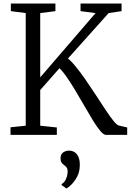

<svg xmlns="http://www.w3.org/2000/svg" viewBox="-20 -763 740 1086"><path d="M579.5 0Q566 0 546.8 -23Q527.5 -46 504.5 -83.8Q481.5 -121.5 456 -166Q430.5 -210.5 404 -254.8Q377.5 -299 351.8 -335Q326 -371 302 -390.5L340.5 -404.5L183.5 -226.5L207.5 -290.5V-52L301.5 -42V0H39.5V-43L125.5 -52V-689L41.5 -700V-743H293.5V-700L207.5 -689V-288.5L183.5 -297.5L520.5 -689L435.5 -700V-743H667.5V-700L594.5 -689L340 -405L349.5 -443.5Q375 -426.5 404 -391.8Q433 -357 463.2 -313.2Q493.5 -269.5 522.8 -224.5Q552 -179.5 577.5 -141Q603 -102.5 622.5 -78.5Q642 -54.5 652.5 -53L699.5 -42V0ZM431.5 169Q431.5 209.5 415 238.8Q398.5 268 380.2 284.5Q362 301 356.5 303H355.5L328.5 284V278Q343.5 270.5 353 249.8Q362.5 229 362.5 206Q362.5 191 355.8 183Q349 175 341.5 170Q334 164.5 328.2 156.5Q322.5 148.5 322.5 133Q322.5 114.5 331 105Q339.5 95.5 350.5 92.2Q361.5 89 368.5 89H370.5Q398.5 89 415 109.5Q431.5 130 431.5 169Z"/></svg>

Font: Merriweather 7pt Light
Style: Regular
Weight: 300
Designer: Eben Sorkin
Foundry: Eben Sorkin
Version: Version 2.200;gftools[0.9.31]